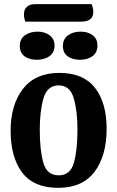

<svg xmlns="http://www.w3.org/2000/svg" viewBox="-20 -880 563 922"><path d="M492 -262Q492 -132 434 -55Q376 22 259 22Q142 22 86.5 -51.5Q31 -125 31 -252Q31 -377 90.5 -453.5Q150 -530 265 -530Q380 -530 436 -458.5Q492 -387 492 -262ZM352 -257Q352 -347 334 -408.5Q316 -470 262 -470Q207 -470 189 -408.5Q171 -347 171 -257Q171 -160 188 -99Q205 -38 262 -38Q318 -38 335 -99Q352 -160 352 -257ZM428 -822Q428 -800 413.5 -788Q399 -776 370 -776H102Q95 -792 95 -812Q95 -834 109 -847Q123 -860 147 -860H420Q428 -840 428 -822ZM242 -661Q242 -628 218 -610.5Q194 -593 157 -593Q120 -593 97.5 -610Q75 -627 75 -659Q75 -692 99 -710Q123 -728 160 -728Q196 -728 219 -710Q242 -692 242 -661ZM448 -661Q448 -628 424.5 -610.5Q401 -593 364 -593Q327 -593 304.5 -610Q282 -627 282 -659Q282 -692 306 -710Q330 -728 367 -728Q403 -728 425.5 -710.5Q448 -693 448 -661Z"/></svg>

Font: Sansita Medium
Style: Regular
Weight: 500
Designer: Pablo Cosgaya
Foundry: Omnibus-Type
Version: Version 1.006